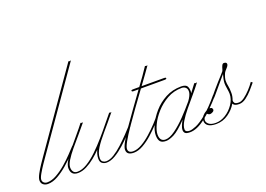

<svg xmlns="http://www.w3.org/2000/svg" viewBox="-158 -840 1512 1090"><g transform="rotate(-20 598.0 -295.0)"><path d="M320 -606Q325 -603 335 -606L10 -140Q2 -129 -13.5 -106Q-29 -83 -42 -60.5Q-55 -38 -55 -26Q-55 -15 -47 -8Q-39 -1 -27 -1Q0 -1 30 -18Q60 -35 88.5 -59.5Q117 -84 140 -108.5Q163 -133 177 -148L184 -142Q171 -128 148 -103Q125 -78 95.5 -52.5Q66 -27 34.5 -9Q3 9 -27 9Q-43 9 -54.5 0Q-66 -9 -66 -26Q-66 -40 -53.5 -63.5Q-41 -87 -25 -110.5Q-9 -134 0 -147Z M265 -254Q268 -251 279 -252Q255 -222 228 -191Q201 -160 177 -131Q153 -102 138 -77.5Q123 -53 123 -36Q123 -20 130.5 -9.5Q138 1 155 1Q182 1 213.5 -18Q245 -37 277 -68Q309 -99 339 -133.5Q369 -168 394.5 -200Q420 -232 438 -253Q443 -249 451 -252Q408 -199 373.5 -159Q339 -119 319 -87.5Q299 -56 299 -28Q299 -12 308 -5.5Q317 1 328 1Q350 1 376 -15Q402 -31 428 -55Q454 -79 478 -104Q502 -129 519 -148L527 -141Q511 -124 487.5 -98.5Q464 -73 436.5 -48.5Q409 -24 381 -7.5Q353 9 328 9Q314 9 302 1Q290 -7 290 -28Q290 -41 293.5 -54Q297 -67 302 -78Q283 -58 258.5 -38Q234 -18 207.5 -4.5Q181 9 155 9Q112 9 112 -36Q112 -55 128.5 -81.5Q145 -108 170 -138.5Q195 -169 220.5 -199Q246 -229 265 -254Z M609 -320Q599 -320 599 -326Q599 -331 609 -331H648Q668 -358 686 -383.5Q704 -409 719 -432Q726 -429 734 -431Q718 -408 699.5 -382.5Q681 -357 662 -331H799Q802 -331 805.5 -330Q809 -329 809 -326Q809 -322 805.5 -321Q802 -320 799 -320H654Q619 -272 585 -225Q551 -178 523 -137Q495 -96 478.5 -66.5Q462 -37 462 -24Q462 0 492 0Q516 0 544 -16Q572 -32 599.5 -56.5Q627 -81 650 -105.5Q673 -130 686 -148L694 -142Q680 -124 657 -99Q634 -74 606 -49Q578 -24 548.5 -7.5Q519 9 492 9Q473 9 461.5 1.5Q450 -6 450 -24Q450 -39 467 -69.5Q484 -100 512 -141Q540 -182 573.5 -228Q607 -274 640 -320Z M1036 -140Q976 -70 925 -30.5Q874 9 832 9Q810 9 802.5 2Q795 -5 795 -18Q795 -28 801 -43Q807 -58 816 -73Q766 -21 736.5 -6Q707 9 687 9Q662 9 652 -3.5Q642 -16 642 -42Q642 -67 658 -102.5Q674 -138 704 -172.5Q734 -207 776.5 -230Q819 -253 872 -253Q903 -253 910 -234.5Q917 -216 913 -197Q925 -214 934.5 -226Q944 -238 949 -245Q955 -241 965 -244Q944 -216 917 -184.5Q890 -153 865 -122.5Q840 -92 823.5 -65Q807 -38 807 -18Q807 -8 814.5 -4Q822 0 832 0Q847 0 873 -11Q899 -22 937.5 -53.5Q976 -85 1027 -146ZM653 -42Q653 0 687 0Q712 0 746 -24.5Q780 -49 815 -85.5Q850 -122 880 -158L881 -159Q902 -188 904 -206.5Q906 -225 896.5 -234.5Q887 -244 872 -244Q824 -244 784 -221.5Q744 -199 714.5 -166Q685 -133 669 -99Q653 -65 653 -42Z M988 16Q956 16 940 5Q924 -6 924 -25Q924 -41 934.5 -53.5Q945 -66 959 -73.5Q973 -81 981 -81Q992 -81 995.5 -76.5Q999 -72 999 -67Q999 -59 989.5 -54Q980 -49 974 -49Q967 -49 961.5 -53.5Q956 -58 956 -58Q951 -57 942 -47Q933 -37 933 -25Q933 -13 946 -2Q959 9 988 9Q1018 9 1047.5 -9.5Q1077 -28 1097 -58Q1117 -88 1117 -120Q1117 -131 1113.5 -152Q1110 -173 1110 -185Q1110 -196 1113 -210.5Q1116 -225 1120 -238Q1102 -217 1080.5 -191.5Q1059 -166 1043 -147Q1027 -128 1024 -126Q1017 -120 1014 -123.5Q1011 -127 1017 -133Q1028 -147 1044.5 -166.5Q1061 -186 1078 -205Q1095 -224 1107.5 -237.5Q1120 -251 1121 -253Q1124 -257 1126.5 -267Q1129 -277 1133.5 -286Q1138 -295 1145 -295Q1162 -295 1162 -283Q1162 -274 1149.5 -261Q1137 -248 1133 -240Q1121 -212 1121 -195.5Q1121 -179 1124.5 -163.5Q1128 -148 1128 -120Q1128 -100 1120 -79Q1119 -70 1124.5 -62.5Q1130 -55 1150 -55Q1165 -55 1184 -69Q1203 -83 1221.5 -103Q1240 -123 1253 -142L1262 -135Q1249 -119 1230.5 -98Q1212 -77 1191 -61.5Q1170 -46 1149 -46Q1132 -46 1123.5 -50.5Q1115 -55 1112 -62Q1094 -30 1061 -7Q1028 16 988 16Z"/></g></svg>

Font: Kapakana Light
Style: Regular
Weight: 300
Designer: Kyosuke Nagai
Version: Version 1.000